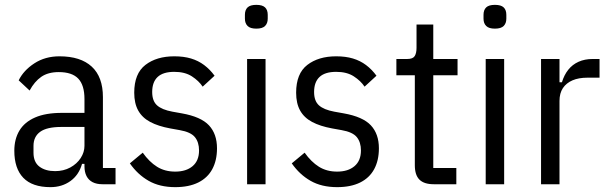

<svg xmlns="http://www.w3.org/2000/svg" viewBox="-20 -759 2505 791"><path d="M456 0H402Q378 0 361.5 -8.5Q345 -17 336.5 -33.5Q328 -50 328 -74V-94L338 -84H318Q305 -38 270 -13Q235 12 188 12Q113 12 76 -26.5Q39 -65 39 -138Q39 -186 60 -221Q81 -256 124.5 -275Q168 -294 235 -294H328V-351Q328 -408 302.5 -435Q277 -462 222 -462Q178 -462 150 -442.5Q122 -423 102 -386L57 -428Q77 -469 121.5 -498Q166 -527 225 -527Q312 -527 358 -484.5Q404 -442 404 -359V-67H456ZM328 -236H233Q173 -236 145.5 -216Q118 -196 118 -158V-130Q118 -91 142.5 -72.5Q167 -54 207 -54Q242 -54 269.5 -69Q297 -84 312.5 -108Q328 -132 328 -158Z M702 12Q638 12 592.5 -14Q547 -40 515 -86L568 -130Q595 -92 627 -72Q659 -52 702 -52Q747 -52 773.5 -74.5Q800 -97 800 -139Q800 -173 783 -194Q766 -215 720 -223L681 -230Q632 -239 599 -256.5Q566 -274 549.5 -303.5Q533 -333 533 -377Q533 -456 579 -491.5Q625 -527 698 -527Q737 -527 767 -518Q797 -509 821 -491Q845 -473 864 -447L815 -402Q799 -426 770.5 -444.5Q742 -463 698 -463Q652 -463 629.5 -442Q607 -421 607 -380Q607 -343 627 -325Q647 -307 690 -299L729 -292Q808 -278 841 -242.5Q874 -207 874 -148Q874 -98 854.5 -62Q835 -26 796.5 -7Q758 12 702 12Z M1036 -641Q1011 -641 1000 -652Q989 -663 989 -682V-698Q989 -718 1000 -728.5Q1011 -739 1036 -739Q1061 -739 1072 -728.5Q1083 -718 1083 -698V-682Q1083 -663 1072 -652Q1061 -641 1036 -641ZM998 0V-516H1074V0Z M1369 12Q1305 12 1259.5 -14Q1214 -40 1182 -86L1235 -130Q1262 -92 1294 -72Q1326 -52 1369 -52Q1414 -52 1440.5 -74.5Q1467 -97 1467 -139Q1467 -173 1450 -194Q1433 -215 1387 -223L1348 -230Q1299 -239 1266 -256.5Q1233 -274 1216.5 -303.5Q1200 -333 1200 -377Q1200 -456 1246 -491.5Q1292 -527 1365 -527Q1404 -527 1434 -518Q1464 -509 1488 -491Q1512 -473 1531 -447L1482 -402Q1466 -426 1437.5 -444.5Q1409 -463 1365 -463Q1319 -463 1296.5 -442Q1274 -421 1274 -380Q1274 -343 1294 -325Q1314 -307 1357 -299L1396 -292Q1475 -278 1508 -242.5Q1541 -207 1541 -148Q1541 -98 1521.5 -62Q1502 -26 1463.5 -7Q1425 12 1369 12Z M1860 0H1767Q1727 0 1708 -19Q1689 -38 1689 -78V-449H1613V-516H1658Q1681 -516 1688.5 -528Q1696 -540 1696 -562V-658H1765V-516H1865V-449H1765V-67H1860Z M2019 -641Q1994 -641 1983 -652Q1972 -663 1972 -682V-698Q1972 -718 1983 -728.5Q1994 -739 2019 -739Q2044 -739 2055 -728.5Q2066 -718 2066 -698V-682Q2066 -663 2055 -652Q2044 -641 2019 -641ZM1981 0V-516H2057V0Z M2285 0H2209V-516H2285V-420H2295Q2304 -450 2321 -471.5Q2338 -493 2363.5 -504.5Q2389 -516 2422 -516H2450V-439H2400Q2364 -439 2338.5 -428Q2313 -417 2299 -396Q2285 -375 2285 -343Z"/></svg>

Font: IBM Plex Sans Condensed
Style: Regular
Weight: 400
Width: 3
Designer: Mike Abbink, Paul van der Laan, Pieter van Rosmalen
Foundry: Bold Monday
Version: Version 3.201